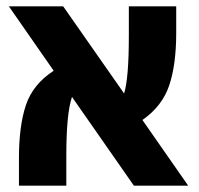

<svg xmlns="http://www.w3.org/2000/svg" viewBox="-20 -588 631 608"><path d="M576 0H404L208 -281Q190 -229 190 -95V0H40V-88Q40 -189 62 -255Q84 -321 150 -364L8 -568H180L373 -292Q388 -340 388 -475V-568H538V-483Q538 -384 516 -318Q494 -252 431 -208Z"/></svg>

Font: FiraGO
Style: Bold
Weight: 700
Designer: bBox Type
Foundry: bBox Type GmbH
Version: Version 1.001;PS 001.001;hotconv 1.0.88;makeotf.lib2.5.64775